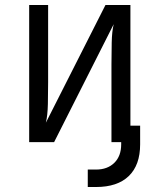

<svg xmlns="http://www.w3.org/2000/svg" viewBox="-20 -570 640 770"><path d="M97 0V-550H173V-240Q173 -198 172 -152.5Q171 -107 164 -78L403 -550H503V-66H542V9Q542 92 496.5 136Q451 180 365 180H332V110H365Q411 110 438.5 83Q466 56 466 9V0H427V-311Q427 -353 428 -399Q429 -445 436 -473L197 0Z"/></svg>

Font: JetBrains Mono NL Light
Style: Regular
Weight: 300
Monospace: yes
Designer: Philipp Nurullin, Konstantin Bulenkov
Foundry: JetBrains
Version: Version 2.305; ttfautohint (v1.8.4.7-5d5b)